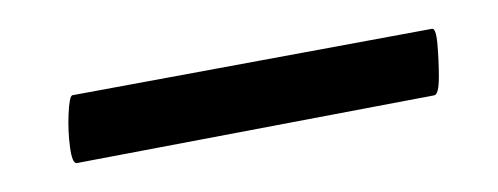

<svg xmlns="http://www.w3.org/2000/svg" viewBox="-20 -279 345 133"><path d="M33 -166Q30 -166 28.5 -177Q27 -188 27.5 -200Q28 -212 30 -213L279 -259Q282 -260 283 -248.5Q284 -237 284 -225.5Q284 -214 281 -213Z"/></svg>

Font: Cormorant Light Medium
Style: Italic
Weight: 500
Italic angle: -10°
Version: Version 4.000